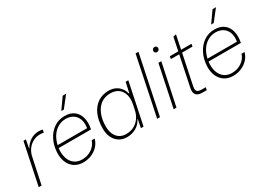

<svg xmlns="http://www.w3.org/2000/svg" viewBox="-27 -1397 2816 2076"><g transform="rotate(-30 1381.0 -359.5)"><path d="M31 0 139 -517H169L150 -414H153Q181 -464 228 -494Q275 -524 332 -524Q348 -524 361 -522Q374 -520 381 -517L372 -481Q365 -485 352.5 -486.5Q340 -488 327 -488Q285 -488 247 -470Q209 -452 180.5 -418Q152 -384 138 -336L67 0Z M585 10Q524 10 479.5 -18.5Q435 -47 411.5 -98.5Q388 -150 390 -219Q394 -308 429 -377.5Q464 -447 522.5 -487Q581 -527 656 -527Q729 -527 773.5 -492.5Q818 -458 833.5 -397.5Q849 -337 833 -258H429Q421 -187 438 -134.5Q455 -82 494 -53Q533 -24 588 -24Q658 -24 710 -59.5Q762 -95 781 -153H818Q805 -104 771 -67.5Q737 -31 689 -10.5Q641 10 585 10ZM432 -277 419 -291H817L800 -276Q814 -345 798.5 -393.5Q783 -442 744 -468Q705 -494 650 -494Q601 -494 556.5 -470Q512 -446 479.5 -398Q447 -350 432 -277ZM654 -591 750 -727H793L686 -591Z M1132 10Q1090 10 1056 -5Q1022 -20 997.5 -48Q973 -76 960 -114.5Q947 -153 947 -201Q947 -303 979.5 -376Q1012 -449 1070 -487.5Q1128 -526 1205 -526Q1251 -526 1287 -509Q1323 -492 1347 -462Q1371 -432 1381 -391H1387L1415 -517H1448L1340 0H1307L1327 -103H1324Q1293 -45 1242 -17.5Q1191 10 1132 10ZM1139 -24Q1194 -24 1236.5 -46Q1279 -68 1308 -108.5Q1337 -149 1348 -202L1360 -259Q1375 -329 1360.5 -381.5Q1346 -434 1306.5 -463Q1267 -492 1206 -492Q1137 -492 1088 -455.5Q1039 -419 1013 -354.5Q987 -290 987 -205Q987 -151 1005 -110Q1023 -69 1057 -46.5Q1091 -24 1139 -24Z M1510 0 1661 -729H1697L1545 0Z M1716 0 1824 -517H1860L1751 0ZM1869 -625Q1857 -625 1848.5 -633Q1840 -641 1840 -654Q1840 -668 1849 -677.5Q1858 -687 1873 -687Q1885 -687 1893.5 -679.5Q1902 -672 1902 -658Q1902 -644 1893 -634.5Q1884 -625 1869 -625Z M2074 0Q2021 0 1998.5 -26.5Q1976 -53 1987 -108L2065 -485H1961L1967 -517H2072L2106 -681L2143 -690L2107 -517H2237L2231 -485H2101L2023 -111Q2013 -62 2031 -47.5Q2049 -33 2089 -33H2136L2129 0Z M2456 10Q2395 10 2350.5 -18.5Q2306 -47 2282.5 -98.5Q2259 -150 2261 -219Q2265 -308 2300 -377.5Q2335 -447 2393.5 -487Q2452 -527 2527 -527Q2600 -527 2644.5 -492.5Q2689 -458 2704.5 -397.5Q2720 -337 2704 -258H2300Q2292 -187 2309 -134.5Q2326 -82 2365 -53Q2404 -24 2459 -24Q2529 -24 2581 -59.5Q2633 -95 2652 -153H2689Q2676 -104 2642 -67.5Q2608 -31 2560 -10.5Q2512 10 2456 10ZM2303 -277 2290 -291H2688L2671 -276Q2685 -345 2669.5 -393.5Q2654 -442 2615 -468Q2576 -494 2521 -494Q2472 -494 2427.5 -470Q2383 -446 2350.5 -398Q2318 -350 2303 -277ZM2525 -591 2621 -727H2664L2557 -591Z"/></g></svg>

Font: Mona Sans
Style: Italic
Weight: 200
Italic angle: -11.6951°
Designer: Deni Anggara
Foundry: GitHub
Version: Version 2.000